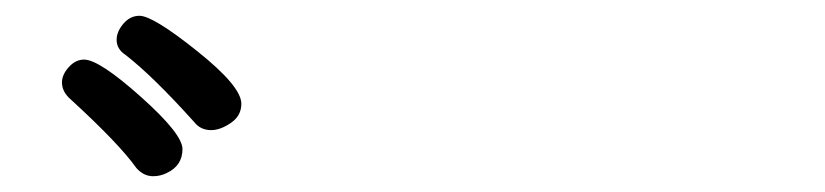

<svg xmlns="http://www.w3.org/2000/svg" viewBox="-20 -829 1040 242"><path d="M172.9 -606.9Q161.1 -606.9 151.9 -617.2Q130.9 -647 69.8 -703.1Q58.1 -712.9 58.1 -725.1Q58.1 -734.9 66.7 -744.4Q75.2 -753.9 85.9 -753.9Q105 -753.9 157.5 -707Q210 -660.2 210 -641.1Q210 -620.1 189.9 -610.8Q182.1 -606.9 172.9 -606.9ZM246.1 -665Q232.9 -665 225.1 -674.8Q172.9 -732.9 138.2 -759.8Q127 -767.1 127 -778.8Q127 -789.1 135.5 -799.1Q144 -809.1 155.8 -809.1Q172.9 -809.1 228.5 -764.6Q284.2 -720.2 284.2 -698.2Q284.2 -683.1 271 -674.1Q257.8 -665 246.1 -665Z"/></svg>

Font: LXGW WenKai Mono GB Screen
Style: Regular
Weight: 400
Monospace: yes
Designer: LXGW / Fontworks Inc.
Foundry: LXGW / Fontworks Inc.
Version: Version 1.510;January 18,2025